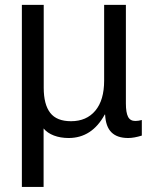

<svg xmlns="http://www.w3.org/2000/svg" viewBox="-20 -548 616 776"><path d="M68.4 207.5V-528.3H156.7V-193.4Q156.7 -126 182.9 -92Q209 -58.1 267.1 -58.1Q329.6 -58.1 365.2 -100.6Q400.9 -143.1 400.9 -222.2V-528.3H488.8V-129.9Q488.8 -92.8 497.6 -75.9Q506.3 -59.1 526.9 -59.1Q539.1 -59.1 553.2 -63V0Q521.5 9.8 498 9.8Q453.6 9.8 430.4 -13.2Q407.2 -36.1 404.8 -85H403.3Q351.6 9.8 257.3 9.8Q224.6 9.8 198 -0.2Q171.4 -10.3 156.2 -28.8V207.5Z"/></svg>

Font: Liberation Sans
Style: Regular
Weight: 400
Designer: Steve Matteson
Foundry: Ascender Corporation
Version: Version 2.00.1